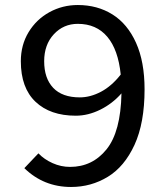

<svg xmlns="http://www.w3.org/2000/svg" viewBox="-20 -732 669 765"><path d="M77 -62 133 -121Q156 -97 189.5 -82Q223 -67 259 -67Q348 -67 404.5 -137Q461 -207 464 -360Q428 -319 379.5 -295Q331 -271 282 -271Q180 -271 121.5 -326.5Q63 -382 63 -488Q63 -553 94 -604Q125 -655 177 -683.5Q229 -712 290 -712Q368 -712 428 -674.5Q488 -637 522 -561.5Q556 -486 556 -376Q556 -242 516 -155Q476 -68 409.5 -27.5Q343 13 263 13Q154 13 77 -62ZM298 -344Q340 -344 382.5 -366.5Q425 -389 461 -435Q451 -534 407.5 -585.5Q364 -637 290 -637Q233 -637 194.5 -595.5Q156 -554 156 -488Q156 -420 192 -382Q228 -344 298 -344Z"/></svg>

Font: Nebula Sans Medium
Style: Regular
Weight: 500
Designer: Paul D. Hunt for Adobe (as Source Sans)
Foundry: Nebula Entertainment & Broadcasting LLC
Version: Version 1.010